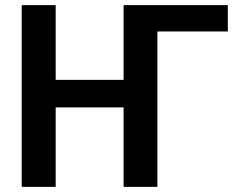

<svg xmlns="http://www.w3.org/2000/svg" viewBox="-20 -731 951 751"><path d="M871.1 -710.9V-607.9H592.8L490.2 -710.9ZM497.1 -418.5V-311H162.1V-418.5ZM197.8 -710.9V0H64.9V-710.9ZM595.7 -710.9V0H463.4V-710.9Z"/></svg>

Font: Roboto SemiCondensed SemiBold
Style: Regular
Weight: 600
Width: 4
Designer: Christian Robertson
Foundry: Google
Version: Version 3.009; 2024